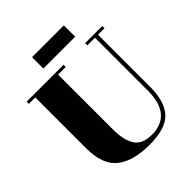

<svg xmlns="http://www.w3.org/2000/svg" viewBox="-238 -1008 1160 1160"><g transform="rotate(-45 341.5 -428.5)"><path d="M586 -229V-681H521V-700H667V-681H612V-236Q612 -112 557 -51Q502 10 362.5 10Q223 10 149.5 -48Q76 -106 76 -247V-681H21V-700H336V-681H271V-213Q271 -121 302.5 -72Q334 -23 416 -23Q498 -23 542 -74Q586 -125 586 -229ZM234 -770V-867H506V-770Z"/></g></svg>

Font: SVN-Abril Fatface
Style: Regular
Weight: 400
Designer: Veronika Burian, Jos? Scaglione
Foundry: TypeTogether
Version: Version 1.001